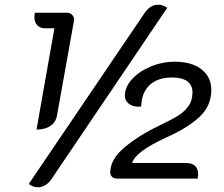

<svg xmlns="http://www.w3.org/2000/svg" viewBox="-20 -758 952 815"><path d="M594 -703Q618 -738 652 -738Q671 -738 690 -725L198 3Q187 19 172 28Q157 37 141 37Q121 37 102 23ZM211 -638H171Q150 -638 138 -651Q126 -664 126 -687Q126 -692 128 -704H263Q278 -704 287 -694Q296 -684 294 -670L222 -268Q217 -239 194 -223.5Q171 -208 135 -208ZM448 -26Q448 -81 507.5 -131.5Q567 -182 656 -225Q705 -248 733 -265Q761 -282 779 -306.5Q797 -331 797 -366Q797 -396 775.5 -412.5Q754 -429 710 -429Q651 -429 617.5 -399Q584 -369 580 -317L579 -306Q575 -305 567 -305Q543 -305 526.5 -318Q510 -331 510 -352Q510 -388 540 -421.5Q570 -455 619.5 -475.5Q669 -496 722 -496Q794 -496 835.5 -463.5Q877 -431 877 -376Q877 -308 826 -261Q775 -214 685 -174Q554 -114 541 -66H770Q796 -66 808.5 -53.5Q821 -41 821 -19Q821 -14 819 0H477Q464 0 456 -7Q448 -14 448 -26Z"/></svg>

Font: K2D Light
Style: Italic
Weight: 300
Italic angle: -10°
Designer: Katatrad Aksorn Co.,Ltd.
Foundry: Cadson Demak Co.,Ltd.
Version: Version 1.000; ttfautohint (v1.6)